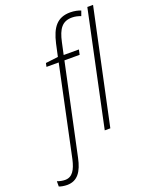

<svg xmlns="http://www.w3.org/2000/svg" viewBox="-308 -861 948 1197"><g transform="rotate(-20 166.0 -262.5)"><path d="M-75 240C-6 240 28 190 46 104L174 -496H275L282 -529H181L198 -608C216 -692 245 -731 309 -731C330 -731 350 -726 367 -719L379 -752C363 -759 337 -765 310 -765C223 -765 184 -713 161 -613L143 -530L60 -520L55 -496H136L10 100C-5 166 -28 206 -76 206C-94 206 -112 202 -128 196V231C-116 236 -94 240 -75 240ZM261 0H298L460 -760H422Z"/></g></svg>

Font: Noto Sans SemiCondensed ExtraLight
Style: Italic
Weight: 200
Width: 4
Italic angle: -12°
Designer: Monotype Design Team
Foundry: Monotype Imaging Inc.
Version: Version 2.013